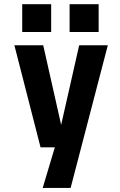

<svg xmlns="http://www.w3.org/2000/svg" viewBox="-20 -722 590 942"><path d="M189.5 200 249 1H179L50.5 -500H192L280 -109.5L368.5 -500H509L326.5 200ZM89 -701.5H231V-565H89ZM321.5 -701.5H464V-565H321.5Z"/></svg>

Font: Trispace SemiCondensed SemiBold
Style: Regular
Weight: 600
Width: 4
Designer: Tyler Finck
Foundry: Etcetera Type Company
Version: Version 1.210; ttfautohint (v1.8.3)